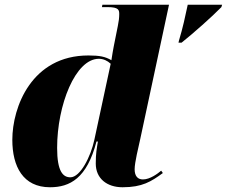

<svg xmlns="http://www.w3.org/2000/svg" viewBox="-20 -780 957 810"><path d="M735 -609 733 -600H746C795 -639 874 -709 914 -750L917 -760H772C761 -709 752 -665 735 -609ZM191 10C275 10 347 -28 387 -183H393C388 -151 384 -134 384 -90C384 -27 431 10 497 10C580 10 618 -14 667 -50L660 -60C646 -48 613 -23 583 -23C562 -23 548 -36 548 -66C548 -94 564 -159 572 -195L693 -760H412L410 -750H434C482 -750 483 -737 483 -720C483 -705 481 -689 477 -670L460 -585C458 -573 452 -543 450 -526C424 -541 401 -546 353 -546C114 -546 32 -329 32 -190C32 -78 77 10 191 10ZM277 -32C246 -32 221 -56 221 -156C221 -337 298 -532 397 -532C416 -532 433 -524 447 -511L378 -190C363 -120 319 -32 277 -32Z"/></svg>

Font: Noto Serif Display Black
Style: Italic
Weight: 900
Italic angle: -12°
Designer: Monotype Design Team
Foundry: Monotype Imaging Inc.
Version: Version 2.009